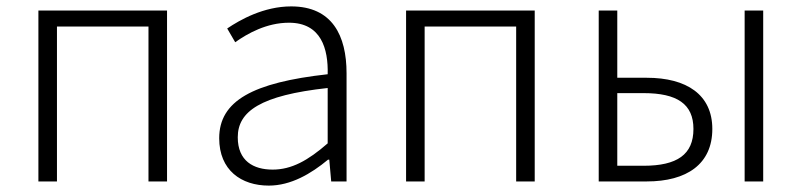

<svg xmlns="http://www.w3.org/2000/svg" viewBox="-20 -567 2505 600"><path d="M100 0H158V-484H444V0H502V-534H100Z M820 13C889 13 952 -24 1005 -68H1009L1015 0H1063V-338C1063 -456 1018 -547 890 -547C804 -547 730 -505 690 -478L715 -435C753 -462 813 -496 883 -496C984 -496 1006 -414 1004 -335C770 -309 665 -252 665 -135C665 -35 734 13 820 13ZM832 -37C772 -37 723 -64 723 -138C723 -219 794 -269 1004 -292V-119C942 -65 891 -37 832 -37Z M1249 0H1307V-484H1593V0H1651V-534H1249Z M1851 0H2001C2126 0 2206 -54 2206 -164C2206 -271 2126 -324 2001 -324H1909V-534H1851ZM1909 -49V-276H1991C2096 -276 2147 -242 2147 -164C2147 -84 2096 -49 1991 -49ZM2307 0H2365V-534H2307Z"/></svg>

Font: Noto Sans CJK SC Light
Style: Regular
Weight: 300
Designer: Ryoko NISHIZUKA 西塚涼子 (kana, bopomofo & ideographs); Paul D. Hunt (Latin, Greek & Cyrillic); Sandoll Communications 산돌커뮤니
Foundry: Adobe
Version: Version 2.004;hotconv 1.0.118;makeotfexe 2.5.65603